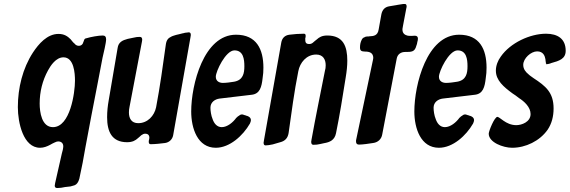

<svg xmlns="http://www.w3.org/2000/svg" viewBox="-20 -737 2872 968"><path d="M256 199C256 207 260 211 269 211C282 211 295 209 308 206C318 205 327 204 335 203C343 200 349 200 356 197C367 193 375 182 380 164C392 111 402 57 411 4C431 -101 450 -206 471 -310L497 -446C502 -469 515 -520 515 -539C515 -552 509 -558 498 -558C477 -558 438 -551 415 -544C406 -543 405 -538 402 -529C402 -528 402 -528 401 -527L400 -524C400 -523 400 -523 399 -522C398 -519 398 -517 395 -514C391 -509 385 -506 377 -506C368 -506 360 -511 355 -518C348 -523 343 -531 336 -539C321 -554 304 -566 275 -566C218 -566 175 -516 146 -472C94 -392 70 -293 70 -197C70 -119 97 8 182 8C201 8 218 1 233 -7C240 -11 247 -15 254 -18C262 -22 268 -24 273 -24C290 -24 299 -14 299 1C299 9 295 28 292 36C281 87 269 135 258 186C257 193 256 197 256 199ZM247 -96C190 -96 180 -172 180 -215C180 -274 194 -331 222 -382C235 -406 262 -448 300 -448C353 -448 358 -368 358 -330C358 -270 334 -96 247 -96Z M621 -20C648 -20 663 -29 675 -40C682 -45 687 -51 692 -55C699 -60 705 -63 712 -63C723 -63 733 -58 733 -43C733 -40 733 -38 732 -37C732 -34 732 -32 731 -31C730 -28 730 -25 730 -22C730 -14 733 -10 740 -10C752 -10 764 -11 776 -12L812 -16C833 -19 849 -34 853 -55L941 -553C941 -554 941 -554 941 -555L942 -559C942 -567 941 -574 932 -574C929 -574 923 -573 915 -572C914 -572 912 -572 910 -571L902 -569C901 -569 899 -569 897 -568C888 -565 879 -564 868 -561C859 -558 850 -556 843 -552C828 -545 819 -535 816 -512C801 -405 787 -301 767 -196C758 -153 724 -116 677 -116C642 -116 630 -141 630 -170C630 -180 631 -189 633 -198L696 -529C696 -530 696 -530 696 -531L697 -535C697 -544 695 -551 685 -551C674 -551 664 -550 653 -547L624 -541C597 -534 577 -524 573 -495L528 -231C523 -203 520 -175 520 -146C520 -73 544 -20 621 -20Z M1068 8C1138 8 1205 -53 1240 -114C1243 -121 1245 -126 1245 -131C1245 -139 1241 -145 1234 -149C1231 -151 1226 -153 1221 -154C1219 -155 1217 -156 1215 -156L1206 -159C1204 -160 1202 -160 1199 -160C1194 -160 1188 -157 1181 -151H1180C1180 -150 1179 -150 1179 -150L1174 -145C1174 -145 1174 -145 1173 -144H1172C1155 -120 1126 -96 1098 -96C1073 -96 1059 -116 1052 -136C1044 -155 1041 -179 1041 -194C1041 -222 1064 -237 1087 -240L1247 -259C1291 -263 1299 -299 1304 -343C1307 -362 1308 -377 1308 -396C1308 -489 1273 -562 1170 -562C1007 -562 944 -310 944 -175C944 -90 976 8 1068 8ZM1068 -350C1068 -378 1118 -483 1162 -483C1207 -483 1212 -438 1212 -403C1212 -368 1206 -333 1160 -325L1132 -321C1123 -320 1113 -319 1104 -319C1088 -319 1068 -326 1068 -350Z M1320 -4C1329 -4 1340 -6 1355 -9C1370 -13 1382 -17 1393 -20C1417 -26 1431 -41 1435 -66C1450 -171 1463 -274 1484 -378C1492 -421 1525 -462 1574 -462C1609 -462 1622 -437 1622 -408C1622 -397 1621 -390 1618 -379C1595 -262 1571 -147 1550 -30C1550 -29 1550 -29 1550 -28L1549 -24C1549 -15 1550 -7 1561 -7C1572 -7 1583 -8 1595 -11L1613 -15C1644 -20 1667 -31 1674 -65C1693 -158 1708 -252 1723 -347C1728 -377 1731 -405 1731 -431C1731 -503 1711 -558 1630 -558C1603 -558 1589 -549 1577 -538C1570 -533 1565 -528 1560 -524C1554 -518 1547 -515 1539 -515C1519 -515 1519 -527 1519 -542C1519 -543 1519 -543 1519 -544L1520 -546C1520 -547 1520 -547 1520 -548C1521 -550 1521 -553 1521 -557C1521 -564 1518 -567 1512 -567C1488 -567 1463 -565 1439 -562C1416 -559 1402 -545 1398 -522L1310 -25C1310 -24 1310 -24 1310 -23L1309 -19C1309 -11 1310 -4 1320 -4Z M1790 -8C1809 -8 1842 -13 1861 -16C1885 -19 1903 -35 1907 -59L1980 -441C1984 -464 2002 -475 2022 -475C2055 -475 2071 -475 2079 -506C2082 -513 2083 -518 2084 -525C2086 -531 2087 -537 2087 -542C2087 -552 2082 -557 2071 -557C2066 -557 2062 -556 2055 -556C2048 -556 2043 -556 2036 -557C2023 -560 2009 -567 2009 -588C2009 -591 2009 -594 2010 -596C2010 -597 2010 -597 2010 -598L2011 -601C2011 -602 2011 -602 2011 -603L2029 -698C2030 -699 2030 -702 2030 -705C2030 -713 2027 -717 2021 -717C2018 -717 2015 -717 2012 -717C2010 -716 2008 -716 2007 -716L1988 -713C1987 -713 1985 -713 1983 -712L1941 -705C1920 -701 1908 -688 1903 -666L1889 -588C1884 -556 1862 -555 1843 -554C1840 -553 1836 -553 1831 -553C1827 -552 1823 -553 1820 -550C1812 -548 1806 -543 1803 -535C1798 -525 1795 -513 1795 -498C1795 -479 1804 -478 1820 -477C1843 -477 1862 -471 1862 -444L1861 -440C1861 -439 1861 -439 1861 -438L1776 -34C1775 -32 1775 -29 1775 -24C1775 -13 1780 -8 1790 -8Z M2193 8C2263 8 2330 -53 2365 -114C2368 -121 2370 -126 2370 -131C2370 -139 2366 -145 2359 -149C2356 -151 2351 -153 2346 -154C2344 -155 2342 -156 2340 -156L2331 -159C2329 -160 2327 -160 2324 -160C2319 -160 2313 -157 2306 -151H2305C2305 -150 2304 -150 2304 -150L2299 -145C2299 -145 2299 -145 2298 -144H2297C2280 -120 2251 -96 2223 -96C2198 -96 2184 -116 2177 -136C2169 -155 2166 -179 2166 -194C2166 -222 2189 -237 2212 -240L2372 -259C2416 -263 2424 -299 2429 -343C2432 -362 2433 -377 2433 -396C2433 -489 2398 -562 2295 -562C2132 -562 2069 -310 2069 -175C2069 -90 2101 8 2193 8ZM2193 -350C2193 -378 2243 -483 2287 -483C2332 -483 2337 -438 2337 -403C2337 -368 2331 -333 2285 -325L2257 -321C2248 -320 2238 -319 2229 -319C2213 -319 2193 -326 2193 -350Z M2488 -148C2473 -148 2444 -76 2444 -63C2444 -19 2517 8 2562 8C2630 8 2701 -26 2741 -83C2762 -114 2771 -151 2771 -190C2771 -271 2731 -303 2670 -343C2661 -350 2652 -355 2645 -362C2630 -374 2618 -389 2618 -410C2618 -443 2657 -478 2688 -478C2719 -478 2727 -455 2730 -438C2730 -437 2730 -436 2730 -435L2731 -429C2731 -428 2731 -427 2731 -426C2732 -425 2732 -424 2732 -423V-420C2732 -419 2732 -418 2732 -418L2734 -416C2734 -416 2734 -415 2734 -414L2735 -413C2738 -413 2754 -416 2759 -419C2799 -430 2832 -440 2832 -481C2832 -541 2792 -567 2733 -567C2652 -567 2553 -521 2505 -452C2490 -432 2480 -406 2480 -381C2480 -332 2519 -299 2564 -266C2575 -259 2585 -252 2596 -243C2623 -226 2655 -197 2655 -162C2655 -122 2610 -106 2583 -106C2556 -106 2535 -117 2519 -128C2511 -134 2504 -139 2498 -143L2491 -147C2490 -147 2489 -147 2488 -148Z"/></svg>

Font: Bangerz
Style: Regular
Weight: 400
Designer: vernon adams
Foundry: Vernon Adams
Version: Version 2.10;December 28, 2023;FontCreator 13.0.0.2683 64-bi